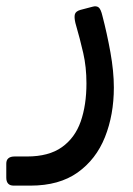

<svg xmlns="http://www.w3.org/2000/svg" viewBox="-69 -332 415 599"><path d="M-26.3 247.1Q-38.1 247.1 -43.8 240.6Q-49.4 234.2 -49.4 222.3V178.6Q-49.4 167.3 -42.8 161.8Q-36.2 156.2 -23.7 156.2H15.3Q83.3 156.2 124 127.2Q164.8 98.3 182.8 47.1Q200.7 -4.1 200.7 -71.9Q200.7 -123 190.7 -166.5Q180.8 -210 166.2 -260.4Q162 -278.5 164.7 -287.7Q167.4 -296.9 181.8 -301.1L219.6 -311Q231.3 -314.4 238.5 -309.1Q245.6 -303.8 250.6 -282.2Q264.7 -228.4 275.5 -168.7Q286.2 -109.1 286.2 -59.1Q286.2 26.1 258.5 95.6Q230.8 165.1 173.3 206.1Q115.7 247.1 26.2 247.1Z"/></svg>

Font: Rubik Light
Style: Italic
Weight: 300
Italic angle: -12°
Designer: Hubert and Fischer
Foundry: Hubert and Fischer
Version: Version 2.300;gftools[0.9.30]